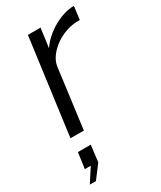

<svg xmlns="http://www.w3.org/2000/svg" viewBox="-192 -594 751 894"><g transform="rotate(-30 183.0 -147.0)"><path d="M44 0H116L158 -321C167 -387 261 -460 357 -455L366 -526C296 -526 210 -477 167 -413L181 -516H113ZM14 232H47L100 162L111 73H42L30 158H62Z"/></g></svg>

Font: United Sans Light
Style: Italic
Weight: 300
Italic angle: -8°
Designer: Pablo Impallari, Rodrigo Fuenzalida (Modified by Dan O. Williams)
Version: Version 1.000;PS 001.000;hotconv 1.0.88;makeotf.lib2.5.64775